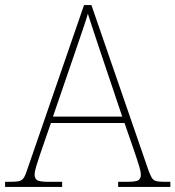

<svg xmlns="http://www.w3.org/2000/svg" viewBox="-24 -734 689 754"><path d="M-4 0V-20H18Q41 -20 52 -23Q63 -26 69.5 -36Q76 -46 83 -68L306 -714H335L558 -68Q566 -46 572 -36Q578 -26 589 -23Q600 -20 623 -20H645V0H440V-20H474Q512 -20 520.5 -27Q529 -34 529 -48Q529 -60 523 -80Q517 -100 510.5 -119Q504 -138 501 -147L465 -251H176L140 -147Q137 -138 130.5 -119Q124 -100 118 -80Q112 -60 112 -48Q112 -34 121 -27Q130 -20 167 -20H220V0ZM184 -276H456L379 -505Q370 -532 359 -564.5Q348 -597 338 -628Q328 -659 321 -680Q317 -665 306.5 -634Q296 -603 285 -570.5Q274 -538 266 -515Z"/></svg>

Font: Noto Serif Hebrew Thin
Style: Regular
Weight: 250
Version: Version 2.003